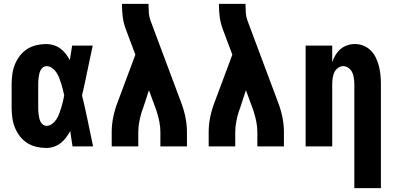

<svg xmlns="http://www.w3.org/2000/svg" viewBox="-20 -755 2040 990"><path d="M219 8Q193 8 167.5 2Q142 -4 120 -18Q98 -32 82 -53Q66 -74 56.5 -98Q47 -122 43.5 -148Q40 -174 40 -200V-320Q40 -346 43.5 -372Q47 -398 56.5 -422Q66 -446 82 -467Q98 -488 120 -502Q142 -516 167.5 -522Q193 -528 219 -528Q238 -528 257 -522Q276 -516 291.5 -504.5Q307 -493 319 -477.5Q331 -462 340 -445Q343 -464 346 -482.5Q349 -501 352 -520H458Q444 -456 431 -391.5Q418 -327 403 -263Q419 -198 432.5 -132Q446 -66 460 0H354Q351 -20 348 -39.5Q345 -59 342 -79Q332 -61 320 -45Q308 -29 292.5 -17Q277 -5 258 1.5Q239 8 219 8ZM219 -106Q235 -106 248.5 -116Q262 -126 271 -140Q280 -154 285.5 -169.5Q291 -185 296 -200.5Q301 -216 304.5 -231.5Q308 -247 311 -263Q308 -279 304 -294Q300 -309 295.5 -324Q291 -339 285 -354Q279 -369 270.5 -382Q262 -395 248.5 -404.5Q235 -414 219 -414Q210 -414 202 -408Q194 -402 189.5 -393.5Q185 -385 183 -376Q181 -367 179.5 -357.5Q178 -348 177.5 -338.5Q177 -329 177 -320V-200Q177 -191 177.5 -181.5Q178 -172 179.5 -162.5Q181 -153 183 -144Q185 -135 189.5 -126.5Q194 -118 202 -112Q210 -106 219 -106Z M556 0V-74Q556 -114 564.5 -154Q573 -194 588 -232L678 -473L627 -609Q617 -637 613 -667Q609 -697 609 -728V-735H746V-728Q746 -708 747.5 -688Q749 -668 756 -649L912 -232Q927 -194 935.5 -154Q944 -114 944 -74V0H807V-74Q807 -101 801.5 -128.5Q796 -156 787 -183V-184Q786 -186 785.5 -188Q785 -190 784 -192L748 -290L717 -195Q716 -193 715.5 -191Q715 -189 714 -188V-187Q713 -185 712.5 -183Q712 -181 711 -179Q703 -153 698 -126.5Q693 -100 693 -74V0Z M1056 0V-74Q1056 -114 1064.5 -154Q1073 -194 1088 -232L1178 -473L1127 -609Q1117 -637 1113 -667Q1109 -697 1109 -728V-735H1246V-728Q1246 -708 1247.5 -688Q1249 -668 1256 -649L1412 -232Q1427 -194 1435.5 -154Q1444 -114 1444 -74V0H1307V-74Q1307 -101 1301.5 -128.5Q1296 -156 1287 -183V-184Q1286 -186 1285.5 -188Q1285 -190 1284 -192L1248 -290L1217 -195Q1216 -193 1215.5 -191Q1215 -189 1214 -188V-187Q1213 -185 1212.5 -183Q1212 -181 1211 -179Q1203 -153 1198 -126.5Q1193 -100 1193 -74V0Z M1944 215H1807V-320Q1807 -335 1805 -350.5Q1803 -366 1797 -380Q1791 -394 1778 -404Q1765 -414 1750 -414Q1735 -414 1722 -404Q1709 -394 1703 -380Q1697 -366 1695 -350.5Q1693 -335 1693 -320V0H1556V-520H1693V-434Q1699 -453 1709.5 -470.5Q1720 -488 1735.5 -501.5Q1751 -515 1770.5 -521.5Q1790 -528 1810 -528Q1833 -528 1855 -519Q1877 -510 1893 -493.5Q1909 -477 1919 -455.5Q1929 -434 1934.5 -411.5Q1940 -389 1942 -366Q1944 -343 1944 -320Z"/></svg>

Font: Iosevka Term Curly Heavy
Style: Regular
Weight: 900
Designer: Belleve Invis
Foundry: Belleve Invis
Version: Version 32.3.0